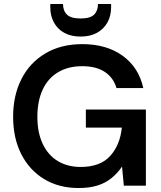

<svg xmlns="http://www.w3.org/2000/svg" viewBox="-20 -934 811 966"><path d="M375 12Q276 12 202 -33Q128 -78 87 -158.5Q46 -239 46 -347Q46 -454 88 -536.5Q130 -619 208.5 -665.5Q287 -712 394 -712Q516 -712 597 -653.5Q678 -595 701 -491H566Q551 -543 507.5 -572Q464 -601 394 -601Q323 -601 272 -570.5Q221 -540 194.5 -482.5Q168 -425 168 -346Q168 -267 195 -210Q222 -153 271 -123.5Q320 -94 386 -94Q484 -94 534 -149Q584 -204 593 -292H412V-383H714V0H603L594 -96Q571 -62 540.5 -37.5Q510 -13 470 -0.5Q430 12 375 12ZM385 -750Q338 -750 304 -768.5Q270 -787 251.5 -820.5Q233 -854 233 -898V-914H297Q297 -880 317 -860.5Q337 -841 385 -841Q434 -841 453.5 -860.5Q473 -880 473 -914H539V-898Q539 -853 520 -820Q501 -787 467 -768.5Q433 -750 385 -750Z"/></svg>

Font: DM Sans 18pt SemiBold
Style: Regular
Weight: 600
Designer: Colophon Foundry, Jonny Pinhorn
Foundry: Colophon Foundry
Version: Version 4.004;gftools[0.9.30]